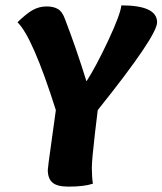

<svg xmlns="http://www.w3.org/2000/svg" viewBox="-20 -692 605 715"><path d="M188 -282Q101 -556 45 -609Q79 -642 102.5 -655Q126 -668 154 -668Q179 -668 195.5 -658.5Q212 -649 222 -621Q265 -509 302 -389Q338 -445 383 -541Q428 -637 432 -672Q565 -672 565 -609Q565 -558 344 -282L334 -199Q322 -96 322 -67Q322 -33 326 -8Q293 3 235 3Q193 3 175.5 -12Q158 -27 158 -59Q158 -64 161 -86.5Q164 -109 172 -166.5Q180 -224 188 -282Z"/></svg>

Font: Overlock Black
Style: Italic
Weight: 900
Designer: Dario Muhafara
Foundry: Dario Manuel Muhafara
Version: Version 1.002